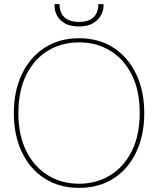

<svg xmlns="http://www.w3.org/2000/svg" viewBox="-20 -897 765 929"><path d="M362 12Q267 12 196 -33.5Q125 -79 86 -160.5Q47 -242 47 -350Q47 -457 86 -538.5Q125 -620 196 -666Q267 -712 362 -712Q459 -712 529.5 -666Q600 -620 639 -538.5Q678 -457 678 -350Q678 -242 639 -160.5Q600 -79 529.5 -33.5Q459 12 362 12ZM362 -8Q446 -8 512.5 -48.5Q579 -89 617.5 -165.5Q656 -242 656 -350Q656 -459 617.5 -535.5Q579 -612 512.5 -652Q446 -692 362 -692Q279 -692 212.5 -652Q146 -612 107.5 -535.5Q69 -459 69 -350Q69 -242 107.5 -165.5Q146 -89 212.5 -48.5Q279 -8 362 -8ZM362 -769Q319 -769 293 -784.5Q267 -800 255.5 -822.5Q244 -845 244 -867V-877H268Q268 -836 291.5 -813.5Q315 -791 362 -791Q409 -791 432.5 -813.5Q456 -836 456 -877H481V-868Q481 -846 468.5 -823Q456 -800 430 -784.5Q404 -769 362 -769Z"/></svg>

Font: DM Sans 9pt Thin
Style: Regular
Weight: 250
Version: Version 4.004;gftools[0.9.30]